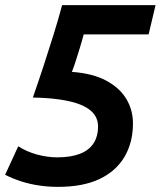

<svg xmlns="http://www.w3.org/2000/svg" viewBox="-26 -713 626 748"><path d="M200 15Q164 15 128.5 10Q93 5 59.5 -5.5Q26 -16 -6 -32L45 -143Q80 -121 120 -110.5Q160 -100 197 -100Q249 -100 284.5 -113.5Q320 -127 338 -154Q356 -181 356 -221Q356 -241 347 -258Q338 -275 319 -288.5Q300 -302 270 -311.5Q240 -321 198 -326.5Q156 -332 102 -333Q124 -396 144 -457Q164 -518 182.5 -577.5Q201 -637 216 -693H580L553 -579H300Q293 -552 284.5 -524.5Q276 -497 268.5 -473.5Q261 -450 254 -433Q336 -427 388.5 -398.5Q441 -370 466.5 -327Q492 -284 492 -232Q492 -158 459 -102Q426 -46 361.5 -15.5Q297 15 200 15Z"/></svg>

Font: Ubuntu Sans Mono
Style: Italic
Weight: 400
Italic angle: -13.5°
Monospace: yes
Designer: Dalton Maag Ltd
Foundry: Dalton Maag Ltd
Version: Version 1.006